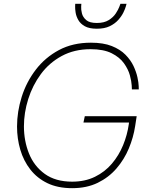

<svg xmlns="http://www.w3.org/2000/svg" viewBox="-20 -973 801 1003"><path d="M486 -823Q446 -823 423 -836Q400 -849 389 -868.5Q378 -888 375 -907.5Q372 -927 372.5 -940Q373 -953 373 -953H405Q405 -953 404 -938Q403 -923 408 -903Q413 -883 430.5 -868Q448 -853 486 -853Q524 -853 548 -868Q572 -883 585 -903Q598 -923 603.5 -938Q609 -953 609 -953H641Q641 -953 637.5 -940Q634 -927 624.5 -907.5Q615 -888 597.5 -868.5Q580 -849 553 -836Q526 -823 486 -823ZM357 10Q282 10 228 -16Q174 -42 138.5 -87.5Q103 -133 86 -191Q69 -249 69 -312Q69 -390 93.5 -467.5Q118 -545 167 -609Q216 -673 288 -711.5Q360 -750 455 -750Q520 -750 564 -732.5Q608 -715 635.5 -687Q663 -659 677.5 -628Q692 -597 698 -569Q704 -541 704.5 -523.5Q705 -506 705 -506H669Q669 -506 668 -527Q667 -548 658.5 -579.5Q650 -611 627.5 -642.5Q605 -674 563 -695Q521 -716 453 -716Q368 -716 302.5 -680.5Q237 -645 193.5 -586Q150 -527 127.5 -455.5Q105 -384 105 -313Q105 -237 131.5 -171Q158 -105 214 -64.5Q270 -24 357 -24Q424 -24 476 -49.5Q528 -75 564.5 -118Q601 -161 623 -214.5Q645 -268 653 -325L654 -333H416L423 -366H694L686 -314Q677 -255 653 -197.5Q629 -140 588.5 -93Q548 -46 490.5 -18Q433 10 357 10Z"/></svg>

Font: Be Vietnam Pro Thin
Style: Italic
Weight: 100
Italic angle: -12°
Designer: Lam Bao, Tony Le, Vietanh Nguyen
Foundry: Yellow Type Foundry
Version: Version 1.002; ttfautohint (v1.8.3)